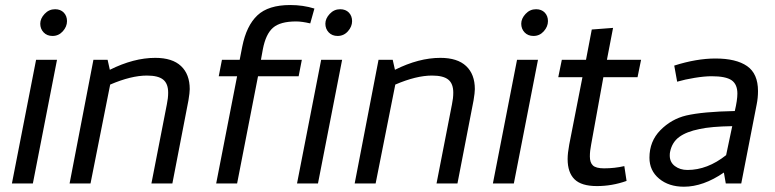

<svg xmlns="http://www.w3.org/2000/svg" viewBox="-20 -712 3009 745"><path d="M136.2 -620Q136.2 -640 153.1 -658.1Q170 -676.2 193.8 -676.2Q215 -676.2 227.5 -663.1Q240 -650 240 -630Q240 -608.8 223.8 -590.6Q207.5 -572.5 183.8 -572.5Q162.5 -572.5 149.4 -586.2Q136.2 -600 136.2 -620ZM107.5 0H26.2L120 -480H201.2Z M632.5 -352.5Q632.5 -387.5 613.1 -403.1Q593.8 -418.8 550 -418.8Q488.8 -418.8 407.5 -383.8L331.2 0H250L342.5 -480H397.5L406.2 -441.2Q498.8 -487.5 582.5 -487.5Q648.8 -487.5 682.5 -455.6Q716.2 -423.8 716.2 -366.2Q716.2 -352.5 711.2 -322.5L648.8 0H567.5L627.5 -307.5Q632.5 -331.2 632.5 -352.5Z M1000 -521.2 992.5 -480H1151.2L1138.8 -416.2H981.2L900 0H818.8L900 -416.2H828.8L841.2 -480H910L920 -531.2Q936.2 -612.5 978.8 -652.5Q1021.2 -692.5 1106.2 -692.5Q1156.2 -692.5 1200 -678.8L1183.8 -621.2Q1151.2 -628.8 1128.8 -628.8Q1067.5 -628.8 1039.4 -604.4Q1011.2 -580 1000 -521.2ZM1242.5 -620Q1242.5 -640 1259.4 -658.1Q1276.2 -676.2 1300 -676.2Q1321.2 -676.2 1333.8 -663.1Q1346.2 -650 1346.2 -630Q1346.2 -608.8 1330 -590.6Q1313.8 -572.5 1290 -572.5Q1268.8 -572.5 1255.6 -586.2Q1242.5 -600 1242.5 -620ZM1213.8 0H1132.5L1226.2 -480H1307.5Z M1738.8 -352.5Q1738.8 -387.5 1719.4 -403.1Q1700 -418.8 1656.2 -418.8Q1595 -418.8 1513.8 -383.8L1437.5 0H1356.2L1448.8 -480H1503.8L1512.5 -441.2Q1605 -487.5 1688.8 -487.5Q1755 -487.5 1788.8 -455.6Q1822.5 -423.8 1822.5 -366.2Q1822.5 -352.5 1817.5 -322.5L1755 0H1673.8L1733.8 -307.5Q1738.8 -331.2 1738.8 -352.5Z M2002.5 -620Q2002.5 -640 2019.4 -658.1Q2036.2 -676.2 2060 -676.2Q2081.2 -676.2 2093.8 -663.1Q2106.2 -650 2106.2 -630Q2106.2 -608.8 2090 -590.6Q2073.8 -572.5 2050 -572.5Q2028.8 -572.5 2015.6 -586.2Q2002.5 -600 2002.5 -620ZM1973.8 0H1892.5L1986.2 -480H2067.5Z M2182.5 -95Q2182.5 -117.5 2188.8 -151.2L2240 -412.5H2146.2L2160 -480H2253.8L2276.2 -597.5L2358.8 -603.8L2335 -480H2467.5L2453.8 -412.5H2321.2L2273.8 -151.2Q2268.8 -126.2 2268.8 -105Q2268.8 -81.2 2280.6 -70Q2292.5 -58.8 2323.8 -58.8Q2365 -58.8 2402.5 -67.5L2411.2 -10Q2355 10 2296.2 10Q2236.2 10 2209.4 -16.2Q2182.5 -42.5 2182.5 -95Z M2607.5 -395 2596.2 -457.5Q2682.5 -485 2756.2 -485Q2836.2 -485 2878.8 -455.6Q2921.2 -426.2 2921.2 -358.8Q2921.2 -332.5 2916.2 -307.5L2856.2 0H2796.2L2788.8 -42.5Q2708.8 12.5 2633.8 12.5Q2575 12.5 2537.5 -18.8Q2500 -50 2500 -100Q2500 -163.8 2542.5 -206.9Q2585 -250 2642.5 -263.8Q2707.5 -278.8 2831.2 -281.2Q2841.2 -323.8 2841.2 -348.8Q2841.2 -385 2818.8 -400.6Q2796.2 -416.2 2741.2 -416.2Q2713.8 -416.2 2675.6 -410Q2637.5 -403.8 2607.5 -395ZM2797.5 -110 2821.2 -222.5Q2738.8 -221.2 2693.8 -211.2Q2643.8 -201.2 2615.6 -180.6Q2587.5 -160 2580 -122.5Q2578.8 -117.5 2578.8 -108.8Q2578.8 -82.5 2598.8 -67.5Q2618.8 -52.5 2647.5 -52.5Q2725 -52.5 2797.5 -110Z"/></svg>

Font: Cambay
Style: Italic
Weight: 400
Italic angle: -11°
Designer: Pooja Saxena
Foundry: Pooja Saxena
Version: Version 1.019;PS 001.019;hotconv 1.0.70;makeotf.lib2.5.58329